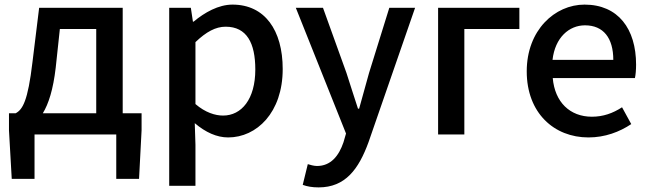

<svg xmlns="http://www.w3.org/2000/svg" viewBox="-20 -584 2825 834"><path d="M166 -92C191 -133 211 -195 222 -290L240 -458H398V-92ZM513 -92V-550H150L121 -314C101 -144 78 -108 48 -92H19V-18L31 193H130V0H485V193H584L595 -18V-92Z M715 223H829V45L826 -49C873 -9 922 13 971 13C1095 13 1208 -95 1208 -284C1208 -453 1130 -564 990 -564C929 -564 869 -530 821 -490H818L809 -550H715ZM949 -82C915 -82 872 -95 829 -132V-401C876 -446 917 -468 960 -468C1052 -468 1089 -397 1089 -282C1089 -153 1029 -82 949 -82Z M1783 -550H1671L1583 -267L1540 -112H1535C1518 -163 1501 -218 1485 -267L1383 -550H1265L1483 -4L1472 34C1452 93 1417 137 1357 137C1343 137 1327 132 1317 129L1295 219C1314 226 1336 230 1364 230C1480 230 1538 151 1581 33Z M1883 0H1997V-458H2236V-550H1883Z M2536 13C2608 13 2671 -11 2722 -45L2682 -118C2642 -92 2600 -77 2551 -77C2456 -77 2390 -140 2381 -245H2738C2741 -258 2743 -281 2743 -303C2743 -459 2665 -564 2519 -564C2390 -564 2268 -453 2268 -274C2268 -93 2387 13 2536 13ZM2380 -324C2391 -421 2452 -474 2521 -474C2601 -474 2644 -419 2644 -324Z"/></svg>

Font: Noto Sans T Chinese Medium
Style: Regular
Weight: 500
Designer: Ryoko NISHIZUKA (kana & ideographs); Paul D. Hunt (Latin, Greek & Cyrillic); Wenlong ZHANG (bopomofo); Sandoll Communica
Foundry: Adobe Systems Incorporated
Version: Version 1.000;PS 1;hotconv 1.0.78;makeotf.lib2.5.61930